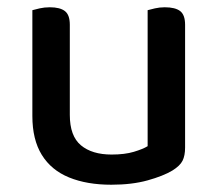

<svg xmlns="http://www.w3.org/2000/svg" viewBox="-20 -494 598 528"><path d="M69 -175V-260H172V-178Q172 -120 202.5 -94.5Q233 -69 287 -69Q323 -69 348 -76.5Q373 -84 386 -92V-260H489V-88Q489 -66 482 -52Q475 -38 454 -25Q429 -10 386 2Q343 14 286 14Q219 14 170 -6Q121 -26 95 -68Q69 -110 69 -175ZM489 -210H386V-466Q393 -468 406 -471Q419 -474 433 -474Q462 -474 475.5 -463.5Q489 -453 489 -426ZM172 -210H69V-466Q76 -468 89 -471Q102 -474 117 -474Q145 -474 158.5 -463.5Q172 -453 172 -426Z"/></svg>

Font: Baloo Bhaijaan 2 Medium
Style: Regular
Weight: 500
Designer: Sanskriti Dholi, Noopur Datye and Ek Type
Foundry: Ek Type
Version: Version 1.701